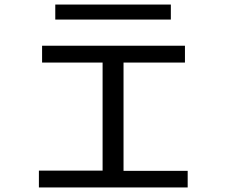

<svg xmlns="http://www.w3.org/2000/svg" viewBox="-20 -824 1040 844"><path d="M223 -738H731V-804H223ZM151 0H805V-73H523V-549H793V-623H165V-549H431V-74H151Z"/></svg>

Font: Inconsolata UltraExpanded
Style: Regular
Weight: 400
Width: 9
Monospace: yes
Designer: Raph Levien, Cyreal, Brenton Simpson
Foundry: Raph Levien, Cyreal, Google
Version: Version 3.100